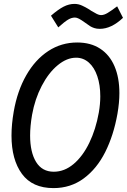

<svg xmlns="http://www.w3.org/2000/svg" viewBox="-20 -953 651 985"><path d="M39 -257.5Q39 -315 50.5 -381Q69 -487 114.8 -567Q160.5 -647 227.5 -691Q294.5 -735 376 -735Q445.5 -735 494 -703.2Q542.5 -671.5 567.5 -613Q592.5 -554.5 592.5 -475Q592.5 -426.5 582.5 -369Q563 -259 520 -173.2Q477 -87.5 409.8 -37.8Q342.5 12 254.5 12Q146 12 92.5 -61Q39 -134 39 -257.5ZM487 -376Q494.5 -419.5 494.5 -459Q494.5 -517 479.2 -562Q464 -607 435.8 -632Q407.5 -657 370.5 -657Q322.5 -657 275.8 -618.2Q229 -579.5 194 -512.2Q159 -445 144.5 -364Q134.5 -305.5 134.5 -258Q134.5 -172 165.2 -122Q196 -72 256 -72Q310.5 -72 357.5 -111.5Q404.5 -151 438 -220Q471.5 -289 487 -376ZM415.5 -837.5Q397.5 -850.5 385.5 -856.8Q373.5 -863 364.5 -863Q347 -863 328.8 -852Q310.5 -841 279 -812.5L241.5 -872.5Q278.5 -904.5 306.2 -918.8Q334 -933 362 -933Q382.5 -933 401.2 -924.2Q420 -915.5 432.8 -907.5Q445.5 -899.5 449 -897Q465.5 -887 477.2 -881.2Q489 -875.5 498 -875.5Q514 -875.5 532.5 -886.8Q551 -898 581 -920.5L611 -861.5Q551 -805 492 -805Q476 -805 463.8 -809Q451.5 -813 442.2 -818.8Q433 -824.5 415.5 -837.5Z"/></svg>

Font: JuliaMono Italic
Style: Regular
Weight: 400
Italic angle: -9°
Monospace: yes
Designer: cormullion
Foundry: corm
Version: Version 0.049; ttfautohint (v1.8.4)